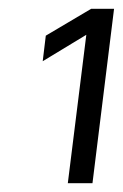

<svg xmlns="http://www.w3.org/2000/svg" viewBox="-20 -720 279 436"><path d="M176 -641 77 -581 84 -639 187 -700H239L190 -304H134Z"/></svg>

Font: Haskoy
Style: Italic
Weight: 400
Designer: Ertekin Erdin
Foundry: Ertekin Erdin
Version: Version 2.000; ttfautohint (v1.8.4.7-5d5b)